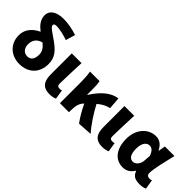

<svg xmlns="http://www.w3.org/2000/svg" viewBox="65 -1652 2505 2505"><g transform="rotate(45 1318.0 -399.5)"><path d="M312 14C483 14 586 -96 586 -256C586 -377 524 -443 422 -517C338 -578 263 -617 263 -655C263 -671 277 -682 310 -682C369 -682 446 -663 523 -637L562 -768C486 -794 393 -813 310 -813C165 -813 98 -749 98 -672C98 -586 153 -527 214 -481C123 -439 44 -365 44 -248C44 -84 166 14 312 14ZM330 -400C379 -361 413 -318 413 -257C413 -166 372 -130 317 -130C260 -130 213 -171 213 -250C213 -334 259 -381 330 -400Z M870 14C920 14 948 5 973 -6L952 -137C941 -132 926 -130 917 -130C884 -130 868 -141 868 -179C868 -269 876 -439 881 -569H701V-185C701 -66 738 14 870 14Z M1417 13 1618 0C1543 -83 1453 -220 1395 -331C1456 -382 1502 -405 1560 -417L1547 -583C1412 -566 1312 -459 1229 -331H1224V-427C1224 -481 1222 -532 1213 -569H1037C1048 -508 1051 -437 1051 -392V0H1218V-35C1218 -122 1234 -176 1277 -219L1279 -221C1329 -117 1376 -41 1417 13Z M1842 14C1892 14 1920 5 1945 -6L1924 -137C1913 -132 1898 -130 1889 -130C1856 -130 1840 -141 1840 -179C1840 -269 1848 -439 1853 -569H1673V-185C1673 -66 1710 14 1842 14Z M2220 14C2286 14 2337 -16 2375 -78H2380C2402 -10 2450 14 2531 14C2578 14 2612 5 2633 -6L2612 -137C2599 -132 2586 -130 2575 -130C2543 -130 2520 -142 2520 -182C2520 -265 2565 -440 2595 -569H2419L2402 -474H2397C2360 -551 2306 -583 2243 -583C2111 -583 1991 -471 1991 -283C1991 -98 2081 14 2220 14ZM2263 -132C2208 -132 2173 -177 2173 -285C2173 -394 2222 -438 2270 -438C2316 -438 2345 -404 2367 -345L2360 -248C2356 -183 2310 -132 2263 -132Z"/></g></svg>

Font: Noto Sans CJK TC Black
Style: Regular
Weight: 900
Designer: Ryoko NISHIZUKA 西塚涼子 (kana, bopomofo & ideographs); Paul D. Hunt (Latin, Greek & Cyrillic); Sandoll Communications 산돌커뮤니
Foundry: Adobe
Version: Version 2.004;hotconv 1.0.118;makeotfexe 2.5.65603